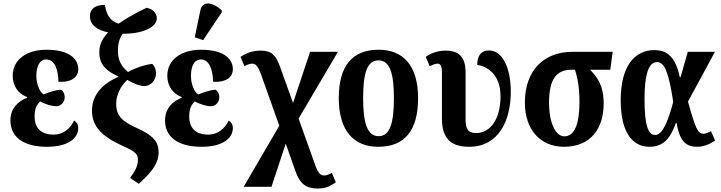

<svg xmlns="http://www.w3.org/2000/svg" viewBox="-20 -834 4144 1104"><path d="M250 10C376 10 430 -42 430 -98C430 -119 419 -133 406 -141C383 -92 341 -60 289 -60C216 -60 179 -97 179 -165C179 -217 196 -235 211 -251C240 -234 282 -223 302 -223C333 -223 352 -249 352 -274C352 -297 341 -313 331 -318C300 -317 260 -303 231 -291C209 -303 189 -350 189 -397C189 -452 207 -492 246 -492C296 -492 315 -431 316 -364C400 -359 430 -397 430 -435C430 -492 384 -548 246 -548C135 -548 53 -492 53 -398C53 -342 83 -295 136 -276V-272C85 -252 40 -213 40 -141C40 -51 108 10 250 10Z M778 223C829 175 892 119 892 43C892 -18 864 -55 758 -102C668 -142 648 -182 648 -237C648 -290 674 -339 712 -375C748 -352 788 -339 809 -339C848 -339 877 -374 877 -411C877 -439 866 -458 855 -467C811 -461 766 -447 716 -420C681 -451 658 -482 658 -541C658 -586 668 -615 685 -640C808 -639 882 -681 882 -729C882 -763 850 -786 822 -789C753 -756 701 -725 662 -698C602 -716 590 -767 583 -806C530 -806 497 -784 497 -742C497 -692 536 -661 602 -648C563 -607 551 -571 551 -533C551 -455 601 -422 661 -394V-392C547 -344 509 -268 509 -198C509 -107 564 -49 696 10C765 40 773 57 773 87C773 120 757 150 728 189Z M1148 -603 1255 -763V-775C1206 -820 1144 -834 1132 -774L1100 -620ZM1139 10C1265 10 1319 -42 1319 -98C1319 -119 1308 -133 1295 -141C1272 -92 1230 -60 1178 -60C1105 -60 1068 -97 1068 -165C1068 -217 1085 -235 1100 -251C1129 -234 1171 -223 1191 -223C1222 -223 1241 -249 1241 -274C1241 -297 1230 -313 1220 -318C1189 -317 1149 -303 1120 -291C1098 -303 1078 -350 1078 -397C1078 -452 1096 -492 1135 -492C1185 -492 1204 -431 1205 -364C1289 -359 1319 -397 1319 -435C1319 -492 1273 -548 1135 -548C1024 -548 942 -492 942 -398C942 -342 972 -295 1025 -276V-272C974 -252 929 -213 929 -141C929 -51 997 10 1139 10Z M1381 240H1541L1623 -8L1681 156C1706 224 1741 250 1806 250C1847 250 1875 240 1911 214L1888 160C1875 167 1861 175 1845 175C1827 175 1811 169 1792 114L1697 -152L1923 -536H1763L1665 -242L1591 -448C1567 -516 1542 -543 1480 -543C1455 -543 1411 -540 1363 -507L1386 -453C1396 -460 1415 -468 1430 -468C1448 -468 1462 -458 1481 -406L1586 -111Z M2155 10C2306 10 2384 -82 2384 -270C2384 -457 2298 -548 2158 -548C2007 -548 1928 -457 1928 -270C1928 -82 2014 10 2155 10ZM2157 -51C2092 -51 2068 -126 2068 -270C2068 -414 2091 -487 2156 -487C2221 -487 2245 -414 2245 -270C2245 -126 2222 -51 2157 -51Z M2678 10C2848 10 2917 -142 2917 -306C2917 -452 2865 -544 2792 -544C2751 -544 2724 -519 2724 -461C2779 -453 2858 -408 2858 -281C2858 -148 2799 -69 2718 -69C2670 -69 2657 -93 2657 -150V-421C2657 -522 2600 -543 2543 -543C2494 -543 2453 -526 2428 -507L2451 -453C2468 -462 2484 -468 2496 -468C2513 -468 2521 -455 2521 -418V-152C2521 -26 2585 10 2678 10Z M3223 10C3377 10 3451 -95 3451 -239C3451 -349 3411 -392 3373 -433H3489L3503 -536H3271C3107 -536 2998 -429 2998 -244C2998 -88 3087 10 3223 10ZM3225 -50C3177 -50 3137 -122 3137 -244C3137 -382 3182 -433 3266 -433H3286C3296 -401 3312 -346 3312 -249C3312 -124 3285 -50 3225 -50Z M3714 10C3804 10 3838 -51 3866 -126H3871C3888 -14 3932 10 3988 10C4029 10 4066 -8 4092 -26L4068 -80C4054 -72 4038 -65 4025 -65C3992 -65 3979 -95 3936 -250L4091 -536H3935L3893 -390H3889C3863 -517 3806 -546 3744 -546C3627 -546 3549 -452 3549 -257C3549 -65 3622 10 3714 10ZM3748 -58C3709 -58 3686 -104 3686 -265C3686 -410 3711 -477 3758 -477C3802 -477 3826 -414 3851 -248C3826 -153 3793 -58 3748 -58Z"/></svg>

Font: Noto Serif Condensed
Style: Bold
Weight: 700
Width: 3
Designer: Monotype Design Team
Foundry: Monotype Imaging Inc.
Version: Version 2.015